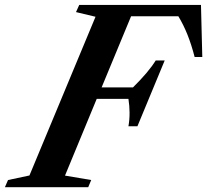

<svg xmlns="http://www.w3.org/2000/svg" viewBox="-86 -782 864 802"><path d="M-65.5 0 -52.5 -30 37 -49 313 -712 231.5 -731.5 245 -761.5H753.5L759 -544H727Q713.5 -596 696.8 -637.8Q680 -679.5 659 -714H461.5L338.5 -417H469.5Q534.5 -481 564.5 -529.5H602L488 -254.5H450.5Q455.5 -283 455.2 -311.8Q455 -340.5 450.5 -369H318L185.5 -48.5L295 -30L282.5 0Z"/></svg>

Font: Libre Caslon Text SemiBold Italic
Style: Regular
Weight: 600
Italic angle: -22.583°
Designer: Pablo Impallari, Rodrigo Fuenzalida, Katja Schimmel
Foundry: Pablo Impallari, Rodrigo Fuenzalida
Version: Version 2.000